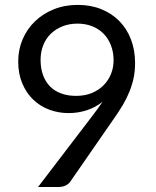

<svg xmlns="http://www.w3.org/2000/svg" viewBox="-20 -744 620 764"><path d="M141.5 -506Q141.5 -472 151.2 -445.2Q161 -418.5 179.2 -400Q197.5 -381.5 223.8 -372Q250 -362.5 282.5 -362.5Q318.5 -362.5 346.2 -374.2Q374 -386 393 -405.5Q412 -425 422 -450.5Q432 -476 432 -503.5Q432 -537 421.2 -564.2Q410.5 -591.5 391.5 -610.5Q372.5 -629.5 346.2 -639.8Q320 -650 288.5 -650Q255.5 -650 228.5 -639.2Q201.5 -628.5 182 -609.5Q162.5 -590.5 152 -564Q141.5 -537.5 141.5 -506ZM349.5 -285.5Q360.5 -300 370 -313Q379.5 -326 388 -339Q360.5 -317 326 -305.5Q291.5 -294 253 -294Q212.5 -294 176.2 -307.5Q140 -321 112.5 -347.2Q85 -373.5 68.8 -411.8Q52.5 -450 52.5 -499.5Q52.5 -546.5 70 -587.5Q87.5 -628.5 119 -659Q150.5 -689.5 194 -707Q237.5 -724.5 289.5 -724.5Q341 -724.5 383 -707.5Q425 -690.5 455 -660Q485 -629.5 501.2 -587Q517.5 -544.5 517.5 -493Q517.5 -462 511.8 -434.2Q506 -406.5 495.2 -379.8Q484.5 -353 469 -326.8Q453.5 -300.5 434 -273L259.5 -21Q253 -11.5 241 -5.8Q229 0 213.5 0H131.5Z"/></svg>

Font: TypoPRO Lato
Style: Regular
Weight: 400
Designer: Lukasz Dziedzic with Adam Twardoch and Botio Nikoltchev
Foundry: tyPoland Lukasz Dziedzic
Version: Version 2.010; 2014-09-01; http://www.latofonts.com/